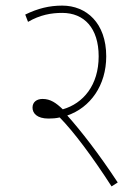

<svg xmlns="http://www.w3.org/2000/svg" viewBox="-20 -652 493 685"><path d="M400 -1C333 -103 269 -185 220 -240C302 -268 359 -347 359 -451C359 -570 288 -632 202 -632C156 -632 115 -622 70 -600L80 -574C123 -599 163 -606 202 -606C280 -606 332 -552 332 -451C332 -348 277 -283 204 -262C180 -285 160 -299 132 -299C111 -299 96 -288 96 -268C96 -248 112 -229 153 -229C167 -229 180 -230 193 -233C243 -182 309 -94 378 13Z"/></svg>

Font: Noto Sans Condensed Thin
Style: Regular
Weight: 100
Width: 3
Designer: Monotype Design Team
Foundry: Monotype Imaging Inc.
Version: Version 2.013